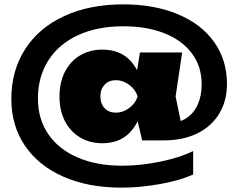

<svg xmlns="http://www.w3.org/2000/svg" viewBox="-20 -770 1088 880"><path d="M449.9 -113.5Q391.6 -113.5 346.8 -140.3Q301.9 -167.2 277.2 -215.6Q252.6 -264.1 252.6 -328.1Q252.6 -391.6 277.2 -440.3Q301.9 -488.9 346.6 -515.8Q391.3 -542.6 449.9 -542.6Q535.2 -542.6 583.9 -484.8Q632.5 -426.9 641.4 -328.1Q631.2 -227.8 582.5 -170.7Q533.9 -113.5 449.9 -113.5ZM510.8 -253.6Q543.6 -253.6 572.4 -275Q601.2 -296.5 610.8 -328.1Q601.2 -359.6 572.4 -381.1Q543.6 -402.5 510.8 -402.5Q479 -402.5 459.6 -381.9Q440.1 -361.2 440.1 -328.1Q440.1 -294.5 459.6 -274.1Q479 -253.6 510.8 -253.6ZM730.4 -126.5H631.5L598.5 -267.9L619.1 -328.1L598.1 -386.5L621.5 -529.6H814.9L784.9 -328.1L821.6 -148.9L754.4 -206.4Q800.1 -206.4 834 -228.3Q867.9 -250.1 886.1 -290.4Q904.3 -330.6 904.3 -384Q904.3 -464.8 859.9 -524.8Q815.6 -584.7 734.6 -617.1Q653.5 -649.5 544.9 -649.5Q426.2 -649.5 338 -608.9Q249.8 -568.4 201.8 -493.4Q153.8 -418.5 153.8 -318Q153.8 -224.5 201.3 -155.1Q248.8 -85.6 336 -48.1Q423.2 -10.5 540.9 -10.5Q625.9 -10.5 717.3 -29.7Q808.6 -48.8 865.3 -77.9V29.8Q806.6 56.6 715 73.3Q623.5 90 536.6 90Q384.8 90 270.6 39.8Q156.4 -10.4 94.1 -102.5Q31.9 -194.7 31.9 -316.4Q31.9 -446 95 -544.3Q158.1 -642.6 274.2 -696.3Q390.4 -750 544.9 -750Q687.7 -750 795.4 -704.8Q903.1 -659.6 961.7 -577.1Q1020.3 -494.6 1020.3 -385Q1020.3 -307.7 984.7 -248.9Q949.1 -190.1 883.6 -158.3Q818.1 -126.5 730.4 -126.5Z"/></svg>

Font: Unbounded Variable
Style: Regular
Weight: 400
Designer: Luke Prowse, Jean-Baptiste Morizot, Fátima Lázaro, Florian Runge
Foundry: NaN
Version: Version 1.600;FEAKit 1.0